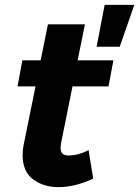

<svg xmlns="http://www.w3.org/2000/svg" viewBox="-20 -762 572 789"><path d="M472 -570H377L410 -742H532ZM221 7Q159 7 116 -25Q73 -57 73 -125Q73 -146 77 -166L126 -407H52L72 -514H147L177 -662H329L299 -514H446L426 -407H278L232 -179Q229 -164 229 -153Q229 -123 261 -123Q301 -123 344 -145L363 -28Q288 7 221 7Z"/></svg>

Font: Argentum Sans SemiBold
Style: Italic
Weight: 600
Italic angle: -11°
Designer: Julieta Ulanovsky (font), Cristiano Sobral (main changes and remaster)
Foundry: Julieta Ulanovsky (font), Cristiano Sobral (main changes and remaster)
Version: Version 2.007;June 15, 2022;FontCreator 14.0.0.2814 64-bit; 